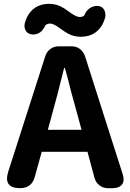

<svg xmlns="http://www.w3.org/2000/svg" viewBox="-20 -983 681 1003"><path d="M85 0Q-4 0 23 -86L217 -691Q225 -714 243.5 -727.5Q262 -741 286 -741H355Q379 -741 397.5 -727Q416 -713 424 -690L526 -370L621 -73Q632 -39 617.5 -19.5Q603 0 568 0H544Q519 0 500 -14.5Q481 -29 474 -53L437 -190H317H198L162 -60Q146 0 85 0ZM230 -305H318H406L384 -386Q368 -445 351 -506Q336 -569 319 -628H315Q276 -470 252 -386ZM401 -791Q369 -791 340 -805Q323 -813 295 -834Q260 -860 242 -860Q228 -860 217 -851Q208 -829 191 -815Q171 -801 148.5 -803Q126 -805 115.5 -821Q105 -837 109 -860Q119 -900 143 -925Q178 -963 237 -963Q269 -963 298 -949Q315 -941 343 -920Q378 -894 396 -894Q411 -894 420 -902Q429 -925 447 -939Q467 -953 489.5 -952Q512 -951 522.5 -934.5Q533 -918 530 -894Q520 -854 496 -829Q461 -791 401 -791Z"/></svg>

Font: GenSenRounded2 TW B
Style: Regular
Weight: 700
Version: Version 2.000;PS 2;hotconv 16.6.51;makeotf.lib2.5.65220 DEVE